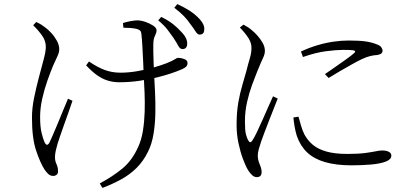

<svg xmlns="http://www.w3.org/2000/svg" viewBox="-20 -848 2040 943"><path d="M875 -607Q864 -607 855 -624Q846 -641 832 -662Q819 -681 802.5 -702.5Q786 -724 757 -748L772 -765Q808 -747 830.5 -729Q853 -711 869 -693Q887 -675 894 -659Q901 -643 899 -628Q898 -617 891 -611.5Q884 -606 875 -607ZM470 53Q535 18 582 -21Q629 -60 659 -127Q675 -162 682 -206Q689 -250 690.5 -298.5Q692 -347 690 -393.5Q688 -440 686 -476Q685 -508 683 -548.5Q681 -589 679 -624.5Q677 -660 675 -675Q674 -692 668.5 -697.5Q663 -703 651 -706Q640 -709 621 -710.5Q602 -712 586 -712L584 -735Q599 -740 620.5 -744Q642 -748 654 -748Q672 -748 694 -740.5Q716 -733 732.5 -722Q749 -711 749 -699Q749 -688 741 -672Q733 -656 733 -629Q733 -615 733 -591Q733 -567 734.5 -539Q736 -511 737 -482Q739 -444 741.5 -394Q744 -344 743 -291.5Q742 -239 734 -190Q726 -141 707 -103Q684 -56 650.5 -23Q617 10 575 33Q533 56 483 75ZM241 16Q227 16 217 6.5Q207 -3 199 -15Q178 -47 157.5 -108Q137 -169 137 -270Q137 -317 147.5 -368Q158 -419 171 -468Q184 -517 194.5 -556Q205 -595 205 -618Q205 -645 189.5 -669Q174 -693 143 -724L158 -740Q175 -732 185 -725.5Q195 -719 205 -711Q215 -704 231 -687Q247 -670 259 -648.5Q271 -627 271 -606Q271 -590 261 -569.5Q251 -549 241 -526Q228 -495 213 -452.5Q198 -410 187.5 -363.5Q177 -317 177 -273Q177 -226 184 -196.5Q191 -167 199 -149Q205 -137 211 -137Q217 -137 223 -148Q228 -159 239 -183.5Q250 -208 263 -240Q276 -272 289.5 -304.5Q303 -337 314 -363L336 -353Q327 -326 316 -295Q305 -264 294 -233.5Q283 -203 275 -179Q267 -155 263 -143Q258 -126 254 -108.5Q250 -91 250 -76Q250 -61 253.5 -52Q257 -43 261 -33Q265 -23 265 -6Q265 5 258 10.5Q251 16 241 16ZM565 -444Q536 -444 508.5 -452.5Q481 -461 455.5 -479.5Q430 -498 403 -527L417 -546Q458 -518 494 -504.5Q530 -491 572 -491Q610 -491 652 -498Q694 -505 732.5 -516Q771 -527 797 -537Q827 -549 838 -556.5Q849 -564 856 -564Q869 -564 885 -558Q901 -552 901 -539Q901 -528 895 -521.5Q889 -515 876 -509Q854 -499 821.5 -488Q789 -477 748 -467Q707 -457 660.5 -450.5Q614 -444 565 -444ZM960 -678Q950 -678 939.5 -695Q929 -712 914 -731Q902 -749 884.5 -767.5Q867 -786 836 -810L851 -828Q887 -811 910.5 -796Q934 -781 951 -764Q970 -745 977.5 -730Q985 -715 983 -700Q982 -688 976 -683Q970 -678 960 -678Z M1241 22Q1229 22 1218 12Q1207 2 1198 -13Q1186 -33 1173 -68Q1160 -103 1151 -146Q1142 -189 1142 -233Q1142 -297 1150.5 -345Q1159 -393 1170.5 -431Q1182 -469 1190 -499Q1199 -535 1207 -561.5Q1215 -588 1215 -611Q1216 -636 1200.5 -660.5Q1185 -685 1158 -713L1176 -727Q1189 -720 1199 -713.5Q1209 -707 1220 -697Q1230 -689 1244.5 -673Q1259 -657 1270 -637.5Q1281 -618 1281 -598Q1281 -582 1271.5 -562.5Q1262 -543 1243 -496Q1232 -469 1218 -431Q1204 -393 1193.5 -347Q1183 -301 1183 -250Q1183 -207 1188 -188Q1193 -169 1199 -159Q1209 -140 1220 -159Q1229 -172 1242 -199.5Q1255 -227 1270 -260.5Q1285 -294 1298.5 -325Q1312 -356 1321 -375L1344 -364Q1336 -344 1324.5 -314.5Q1313 -285 1300.5 -253.5Q1288 -222 1278 -195Q1268 -168 1263 -154Q1256 -133 1251 -115.5Q1246 -98 1246 -84Q1246 -63 1255.5 -41Q1265 -19 1265 -3Q1265 22 1241 22ZM1706 -36Q1632 -36 1577.5 -51.5Q1523 -67 1489 -99Q1455 -131 1438 -180Q1431 -203 1427 -226Q1423 -249 1421 -271L1446 -275Q1451 -257 1458.5 -231Q1466 -205 1476 -186Q1492 -157 1517.5 -136Q1543 -115 1584 -103.5Q1625 -92 1686 -92Q1740 -92 1773.5 -96.5Q1807 -101 1826 -105Q1845 -109 1857 -109Q1869 -109 1879 -106.5Q1889 -104 1895.5 -98.5Q1902 -93 1902 -83Q1902 -65 1875 -54.5Q1848 -44 1803.5 -40Q1759 -36 1706 -36ZM1576 -484Q1599 -500 1628 -520Q1657 -540 1682.5 -558.5Q1708 -577 1718 -586Q1725 -592 1724.5 -596Q1724 -600 1710.5 -601.5Q1697 -603 1665 -603Q1632 -603 1581.5 -596.5Q1531 -590 1468 -568L1458 -595Q1499 -614 1539.5 -626Q1580 -638 1619 -643.5Q1658 -649 1692 -649Q1745 -649 1776 -644.5Q1807 -640 1831 -630Q1846 -625 1852.5 -616Q1859 -607 1859 -598Q1859 -592 1854 -586.5Q1849 -581 1834 -578Q1817 -577 1799.5 -573Q1782 -569 1758 -558Q1737 -548 1707.5 -531.5Q1678 -515 1648 -497.5Q1618 -480 1594 -465Z"/></svg>

Font: Noto Serif SC ExtraLight Light
Style: Regular
Weight: 300
Version: Version 2.002-H1;hotconv 1.1.0;makeotfexe 2.6.0